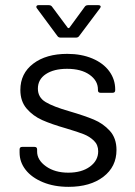

<svg xmlns="http://www.w3.org/2000/svg" viewBox="-20 -720 524 745"><path d="M56 -128V-140Q56 -150 66 -150H114Q124 -150 124 -140V-132Q124 -99 158.5 -74.5Q193 -50 245 -50Q297 -50 329 -73.5Q361 -97 361 -133Q361 -158 344.5 -174Q328 -190 305.5 -199Q283 -208 236 -222Q180 -238 144 -254Q108 -270 83.5 -298.5Q59 -327 59 -371Q59 -435 109 -473Q159 -511 241 -511Q296 -511 338.5 -493Q381 -475 404 -443.5Q427 -412 427 -373V-370Q427 -360 417 -360H370Q360 -360 360 -370V-373Q360 -407 327.5 -430Q295 -453 240 -453Q189 -453 158 -432.5Q127 -412 127 -376Q127 -342 157 -324Q187 -306 250 -288Q308 -271 344 -256Q380 -241 406 -212.5Q432 -184 432 -138Q432 -73 381 -34Q330 5 246 5Q190 5 146.5 -13Q103 -31 79.5 -61Q56 -91 56 -128ZM121 -694Q121 -696 123 -698Q125 -700 129 -700H169Q178 -700 182 -694L243 -612Q244 -611 246 -611Q248 -611 249 -612L309 -694Q313 -700 322 -700H362Q368 -700 370 -696.5Q372 -693 368 -688L287 -580Q283 -574 274 -574H216Q207 -574 203 -580L123 -688Q121 -690 121 -694Z"/></svg>

Font: Barlow
Style: Regular
Weight: 400
Designer: Jeremy Tribby
Foundry: Tribby Type
Version: Version 1.408;December 10, 2018;FontCreator 11.5.0.2430 64-b